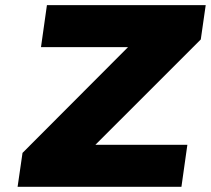

<svg xmlns="http://www.w3.org/2000/svg" viewBox="-20 -721 814 741"><path d="M47.9 0 66.9 -130.9 474.1 -539.1H138.2L161.1 -701.2H773.9L754.9 -568.8L348.1 -162.1H703.1L680.2 0Z"/></svg>

Font: Trueno ExtraBold
Style: Italic
Weight: 800
Designer: Julieta Ulanovsky
Foundry: Julieta Ulanovsky
Version: Version 3.001b | FøM Fix